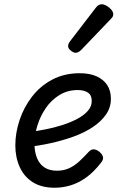

<svg xmlns="http://www.w3.org/2000/svg" viewBox="-20 -863 566 902"><path d="M237 19Q175 19 134 -7Q93 -33 72.5 -78.5Q52 -124 52 -180Q52 -239 72 -299Q92 -359 130.5 -409Q169 -459 225.5 -489Q282 -519 355 -519Q401 -519 433.5 -504.5Q466 -490 483.5 -463.5Q501 -437 501 -399Q501 -358 478 -325Q455 -292 416 -266Q377 -240 326 -221.5Q275 -203 218.5 -190.5Q162 -178 104 -172L113 -242Q151 -247 192.5 -255Q234 -263 273 -275.5Q312 -288 343 -304.5Q374 -321 392.5 -342Q411 -363 411 -389Q411 -416 393 -428Q375 -440 345 -440Q298 -440 260 -417Q222 -394 196 -356.5Q170 -319 156 -274.5Q142 -230 142 -188Q142 -149 154 -120Q166 -91 189.5 -76Q213 -61 247 -61Q280 -61 305.5 -73Q331 -85 353 -105.5Q375 -126 397 -150Q410 -164 424.5 -161Q439 -158 450 -147Q462 -136 464 -124Q466 -112 454 -98Q420 -54 384 -28.5Q348 -3 311 8Q274 19 237 19ZM335 -615Q326 -615 313 -625Q300 -635 300 -646Q300 -652 302 -657Q304 -662 309 -669L428 -824Q436 -835 443 -839Q450 -843 458 -843Q468 -843 480.5 -836Q493 -829 502.5 -818Q512 -807 512 -796Q512 -788 508.5 -783Q505 -778 499 -772L362 -629Q348 -615 335 -615Z"/></svg>

Font: Playwrite DE SAS
Style: Regular
Weight: 400
Designer: Veronika Burian, José Scaglione
Foundry: TypeTogether
Version: Version 1.002